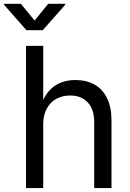

<svg xmlns="http://www.w3.org/2000/svg" viewBox="-56 -962 667 982"><path d="M165 0H77.1V-727.5H165V-413.6H149.9Q173.8 -486.3 219.2 -519.5Q264.6 -552.7 329.1 -552.7Q385.3 -552.7 426.8 -529.8Q468.3 -506.8 491.2 -460.4Q514.2 -414.1 514.2 -346.7V0H425.8V-339.4Q425.8 -402.3 392.8 -438Q359.9 -473.6 302.7 -473.6Q263.2 -473.6 231.9 -456.3Q200.7 -439 182.9 -405.8Q165 -372.6 165 -327.1ZM121.1 -856.9 190.4 -942.4H277.8V-938L162.6 -807.6H79.1L-35.6 -938V-942.4H50.8Z"/></svg>

Font: Inter RS Variable
Style: Regular
Weight: 400
Designer: Rasmus Andersson (customised by Maria Ramos and Noel Pretorius)
Foundry: rsms
Version: Version 3.001;Glyphs 3.2.3 (3260)